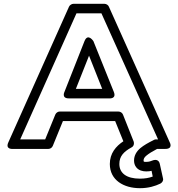

<svg xmlns="http://www.w3.org/2000/svg" viewBox="-20 -756 932 1007"><path d="M606 104C606 64 628 40 670 17C682 11 685 -4 681 -14L625 -155C621 -165 611 -171 601 -171H293C283 -171 274 -164 270 -155L217 -25H86L381 -686H512L809 -25H798C794 -25 790 -24 787 -22C757 -7 734 6 716 21C696 38 683 60 683 86C683 98 686 111 695 122C708 138 728 143 747 143C758 143 768 142 775 140L781 170C762 177 741 181 714 181C642 181 606 151 606 104ZM733 86C733 77 737 69 748 60C760 50 779 38 804 25H847C890 25 870 -10 870 -10L551 -721C548 -729 538 -736 528 -736H365C357 -736 346 -730 342 -721L24 -10C6 29 47 25 47 25H234C243 25 253 19 257 9L310 -121H584L627 -15C588 11 556 48 556 104C556 189 629 231 714 231C759 231 794 220 821 207C830 202 838 192 835 180L818 103C813 81 795 81 785 84C771 89 763 93 747 93C735 93 733 93 733 86ZM341 -240H553C553 -240 592 -236 577 -274L470 -540C470 -540 441 -585 423 -540L318 -274C318 -274 301 -240 341 -240ZM378 -290 447 -464 516 -290Z"/></svg>

Font: Asimov
Style: XWidOu
Weight: 500
Designer: Google
Version: Version 2.000980; 2014